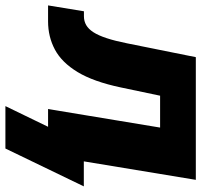

<svg xmlns="http://www.w3.org/2000/svg" viewBox="-72 -544 737 703"><g transform="rotate(90 296.5 -192.5)"><path d="M-35.2 0 -13.7 -131.3H4.4Q22.5 -131.3 36.9 -139.6Q51.3 -147.9 63 -166Q74.7 -184.1 84.7 -214.4Q94.7 -244.6 103.5 -288.6L154.3 -541H603.5L514.2 0H344.2L412.1 -410.2H295.4L265.1 -266.1Q244.1 -166.5 209 -108.4Q173.8 -50.3 126.7 -25.1Q79.6 0 23.4 0ZM333.5 156.2 409.2 0H366.2L387.7 -130.9H627.4L488.8 156.2Z"/></g></svg>

Font: Inter 17pt ExtraBold
Style: Italic
Weight: 800
Italic angle: -9.3988°
Version: Version 4.001;git-66647c0bb